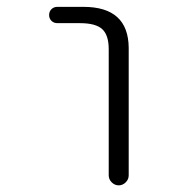

<svg xmlns="http://www.w3.org/2000/svg" viewBox="-20 -565 540 563"><path d="M148.4 -497.1Q137.7 -497.1 130.9 -503.9Q124 -510.7 124 -521Q124 -531.2 130.9 -538.1Q137.7 -544.9 148.4 -544.9H224.6Q356.4 -544.9 357.4 -424.8V-50.8Q357.4 -39.1 348.6 -30.3Q339.8 -21.5 328.1 -21.5Q316.4 -21.5 307.6 -30.3Q298.8 -39.1 298.8 -50.8V-420.9Q298.8 -461.9 279.8 -479.5Q260.7 -497.1 214.8 -497.1Z"/></svg>

Font: Rounded Mgen+ 1m light
Style: Regular
Weight: 200
Designer: [Source Han Sans]
Ryoko NISHIZUKA  (kana & ideographs); Paul D. Hunt (Latin, Greek & Cyrillic); Wenlong ZHANG  (bopomofo
Version: Version 1.059.20150602